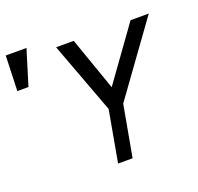

<svg xmlns="http://www.w3.org/2000/svg" viewBox="-314 -925 1104 1070"><g transform="rotate(-20 238.0 -390.0)"><path d="M263.5 -304 106 -727H210.5L321 -412L547.5 -727H655.5L350 -304L295 0H209ZM-50.5 -780 -114.5 -571.5H-180.5L-173.5 -780Z"/></g></svg>

Font: JuliaMono Italic
Style: Regular
Weight: 400
Italic angle: -9°
Monospace: yes
Designer: cormullion
Foundry: corm
Version: Version 0.049; ttfautohint (v1.8.4)